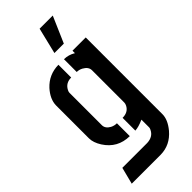

<svg xmlns="http://www.w3.org/2000/svg" viewBox="-295 -800 1029 1029"><g transform="rotate(-45 219.0 -285.5)"><path d="M224.6 -605.5 260.7 -753.9H360.4L295.9 -605.5ZM22.5 182.6 46.9 86.9H235.4Q281.2 85 297.9 48.8Q301.8 41 301.8 35.2V-23.4Q262.7 -5.9 237.3 -4.9V-101.6Q280.3 -101.6 296.9 -134.8Q301.8 -144.5 301.8 -153.3V-397.5Q301.8 -423.8 271.5 -440.4Q254.9 -449.2 237.3 -449.2V-545.9Q271.5 -545.9 301.8 -527.3V-545.9H402.3V35.2Q402.3 77.1 364.3 123Q314.5 181.6 242.2 182.6ZM32.2 -151.4V-401.4Q33.2 -447.3 73.2 -492.2Q122.1 -544.9 195.3 -545.9V-449.2Q153.3 -449.2 135.7 -414.1Q130.9 -405.3 130.9 -398.4V-152.3Q130.9 -127 159.2 -111.3Q175.8 -102.5 195.3 -102.5V-4.9Q104.5 -5.9 55.7 -82Q32.2 -119.1 32.2 -151.4Z"/></g></svg>

Font: Post No Bills Jaffna
Style: Bold
Weight: 700
Designer: Kosala Senevirathne, Siva Puranthara, Lasantha Premarathna, Tharique Azeez
Foundry: Mooniak
Version: Version 1.220 ; ttfautohint (v1.6)